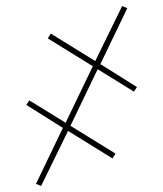

<svg xmlns="http://www.w3.org/2000/svg" viewBox="-20 -470 540 635"><path d="M116 145 99 138 188 -47 67 -123 77 -138 197 -64 287 -251 138 -343 148 -359 295 -268 384 -450 401 -443 312 -258 433 -182 423 -167 303 -241 213 -54 362 38 352 54 205 -37Z"/></svg>

Font: Zed Mono Thin
Style: Regular
Weight: 100
Monospace: yes
Designer: Belleve Invis
Foundry: Belleve Invis
Version: Version 1.0.0; ttfautohint (v1.8.4)